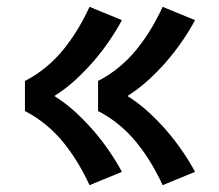

<svg xmlns="http://www.w3.org/2000/svg" viewBox="-20 -621 640 562"><path d="M456 -79Q441 -112 422 -143.5Q403 -175 380 -203.5Q357 -232 328.5 -255.5Q300 -279 267 -296V-384Q300 -401 328.5 -424.5Q357 -448 380 -476.5Q403 -505 422 -536.5Q441 -568 456 -601L551 -562Q533 -529 511.5 -498Q490 -467 465.5 -439Q441 -411 413 -385.5Q385 -360 353 -340Q385 -320 413 -294.5Q441 -269 465.5 -241Q490 -213 511.5 -182Q533 -151 551 -118ZM242 -79Q227 -112 208 -143.5Q189 -175 166 -203.5Q143 -232 114.5 -255.5Q86 -279 53 -296V-384Q86 -401 114.5 -424.5Q143 -448 166 -476.5Q189 -505 208 -536.5Q227 -568 242 -601L337 -562Q319 -529 297.5 -498Q276 -467 251.5 -439Q227 -411 199 -385.5Q171 -360 139 -340Q171 -320 199 -294.5Q227 -269 251.5 -241Q276 -213 297.5 -182Q319 -151 337 -118Z"/></svg>

Font: Iosevka Curly Slab XBdEx
Style: Regular
Weight: 800
Width: 7
Monospace: yes
Designer: Belleve Invis
Foundry: Belleve Invis
Version: Version 11.0.0; ttfautohint (v1.8.3)